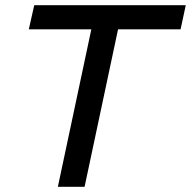

<svg xmlns="http://www.w3.org/2000/svg" viewBox="-20 -720 736 740"><path d="M91 -607 112 -700H696L676 -607H435L306 0H203L332 -607Z"/></svg>

Font: Red Hat Display Medium
Style: Italic
Weight: 500
Italic angle: -12°
Designer: Pentagram / MCKL
Foundry: Pentagram / MCKL
Version: Version 1.003; Red Hat Display Medium Italic